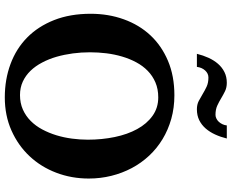

<svg xmlns="http://www.w3.org/2000/svg" viewBox="-102 -842 960 796"><g transform="rotate(90 378.0 -444.0)"><path d="M559.1 -328.1Q559.1 -386.7 548.1 -439.7Q537.1 -492.7 515.1 -532.7Q493.2 -572.8 460.2 -596.4Q427.2 -620.1 383.8 -620.1Q349.1 -620.1 321.8 -608.4Q294.4 -596.7 273.7 -576.4Q252.9 -556.2 238.3 -528.8Q223.6 -501.5 214.4 -470Q205.1 -438.5 200.9 -404.5Q196.8 -370.6 196.8 -336.9Q196.8 -301.3 201.4 -266.1Q206.1 -231 215.3 -198.7Q224.6 -166.5 239.3 -138.7Q253.9 -110.8 273.4 -90.6Q293 -70.3 318.1 -58.6Q343.3 -46.9 374 -46.9Q407.2 -46.9 434.1 -58.8Q460.9 -70.8 481.4 -91.3Q502 -111.8 516.6 -139.2Q531.2 -166.5 540.8 -197.8Q550.3 -229 554.7 -262.5Q559.1 -295.9 559.1 -328.1ZM720.2 -332Q720.2 -260.3 696 -197Q671.9 -133.8 627.4 -86.4Q583 -39.1 521 -11.5Q459 16.1 383.8 16.1Q309.1 16.1 245.4 -7.6Q181.6 -31.2 135.5 -76.7Q89.4 -122.1 63.2 -188.5Q37.1 -254.9 37.1 -339.8Q37.1 -413.6 60.1 -477.3Q83 -541 126.2 -587.4Q169.4 -633.8 232.2 -660.4Q294.9 -687 375 -687Q426.8 -687 472.7 -674.1Q518.6 -661.1 556.9 -637.9Q595.2 -614.7 625.5 -582.3Q655.8 -549.8 676.8 -510.3Q697.8 -470.7 709 -425.5Q720.2 -380.4 720.2 -332ZM554.2 -904.3Q547.9 -878.4 537.6 -856Q527.3 -833.5 512.7 -816.7Q498 -799.8 478.3 -790Q458.5 -780.3 433.1 -780.3Q413.6 -780.3 398.9 -787.8Q384.3 -795.4 369.9 -804.2Q355.5 -813 339.4 -820.6Q323.2 -828.1 301.3 -828.1Q284.7 -828.1 272.2 -814.5Q259.8 -800.8 257.3 -780.3H203.1Q209.5 -806.2 219.7 -828.6Q230 -851.1 244.6 -867.9Q259.3 -884.8 278.8 -894.5Q298.3 -904.3 323.2 -904.3Q342.8 -904.3 357.9 -897Q373 -889.6 387.5 -880.9Q401.9 -872.1 418 -864.7Q434.1 -857.4 456.1 -857.4Q463.9 -857.4 471.4 -861.1Q479 -864.7 484.9 -871.1Q490.7 -877.4 494.9 -886Q499 -894.5 500 -904.3Z"/></g></svg>

Font: Charis SIL Phon
Style: Bold
Weight: 700
Foundry: SIL International
Version: Version 5.000